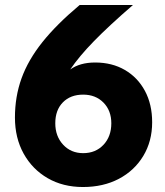

<svg xmlns="http://www.w3.org/2000/svg" viewBox="-20 -735 664 771"><path d="M313 16Q233 16 171.5 -19.5Q110 -55 75 -118Q40 -181 40 -263Q40 -347 66.5 -420.5Q93 -494 150 -565.5Q207 -637 300 -715H514Q417 -631 357.5 -570Q298 -509 262 -456Q301 -484 362 -484Q430 -484 481.5 -454Q533 -424 562 -370Q591 -316 591 -244Q591 -168 555.5 -109Q520 -50 457.5 -17Q395 16 313 16ZM314 -120Q364 -120 395.5 -153.5Q427 -187 427 -240Q427 -291 395.5 -323Q364 -355 314 -355Q263 -355 232.5 -324Q202 -293 202 -240Q202 -188 233.5 -154Q265 -120 314 -120Z"/></svg>

Font: Wix Madefor Text ExtraBold
Style: Regular
Weight: 800
Designer: Dalton Maag Ltd
Foundry: Dalton Maag Ltd
Version: Version 3.100